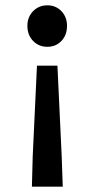

<svg xmlns="http://www.w3.org/2000/svg" viewBox="-20 -523 355 722"><path d="M100 179 103 65 119 -276H196L212 65L216 179ZM158 -347Q126 -347 104.5 -369Q83 -391 83 -426Q83 -459 104.5 -481Q126 -503 158 -503Q190 -503 211 -481Q232 -459 232 -426Q232 -391 211 -369Q190 -347 158 -347Z"/></svg>

Font: TT Toshiba Sans Medium
Style: Regular
Weight: 500
Designer: Paul D. Hunt
Foundry: Toshiba Corporation
Version: Version 2.020;PS 2.000;hotconv 1.0.86;makeotf.lib2.5.63406